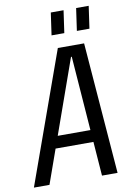

<svg xmlns="http://www.w3.org/2000/svg" viewBox="-127 -949 685 1008"><g transform="rotate(-10 216.0 -445.0)"><path d="M221 -700H361L416 0H333L285 -642H281L53 0H-30ZM110 -246H345L336 -182H101ZM285 -890 268 -771H200L217 -890ZM419 -890 402 -771H335L352 -890Z"/></g></svg>

Font: Pathway Extreme Condensed
Style: Italic
Weight: 400
Width: 3
Italic angle: -8°
Version: Version 1.001;gftools[0.9.26]